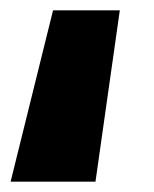

<svg xmlns="http://www.w3.org/2000/svg" viewBox="-26 -141 298 371"><path d="M-5.5 210 76.5 -121H205.5L158.5 210Z"/></svg>

Font: Geologica ExtraBold
Style: Regular
Weight: 800
Designer: Sindre Bremnes, Frode Helland
Foundry: Monokrom Skriftforlag AS
Version: Version 1.010;gftools[0.9.28]